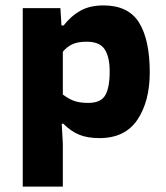

<svg xmlns="http://www.w3.org/2000/svg" viewBox="-20 -502 613 709"><path d="M64 -472H203L207 -408H215Q242 -443 277 -462.5Q312 -482 362 -482Q454 -482 493.5 -418.5Q533 -355 533 -235Q533 -128 487.5 -60Q442 8 347 8Q303 8 272.5 -4.5Q242 -17 214 -45H208L212 29V187H64ZM385 -238Q385 -292 366.5 -320Q348 -348 300 -348Q268 -348 248 -339Q228 -330 212 -311V-153Q236 -135 256.5 -128.5Q277 -122 306 -122Q352 -122 368.5 -150Q385 -178 385 -238Z"/></svg>

Font: Athiti
Style: Bold
Weight: 700
Designer: CadsonDemak Team
Foundry: CadsonDemak
Version: Version 1.033